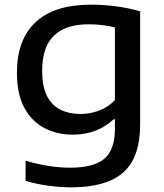

<svg xmlns="http://www.w3.org/2000/svg" viewBox="-20 -572 703 822"><path d="M285.5 230Q240 230 188.5 223.2Q137 216.5 89.5 202.5V116Q142 131.5 190.2 138.8Q238.5 146 279.5 146Q381 146 426.5 107.8Q472 69.5 472 -20.5V-61.5H466.5Q434.5 -30.5 390.2 -13Q346 4.5 291 4.5Q224.5 4.5 170.5 -23.5Q116.5 -51.5 84.5 -110Q52.5 -168.5 52.5 -260.5Q52.5 -402.5 132.5 -477.2Q212.5 -552 369 -552Q422.5 -552 477.5 -544.8Q532.5 -537.5 580 -523.5V-39.5Q580 103 507.5 166.5Q435 230 285.5 230ZM324 -84Q363.5 -84 402.8 -98Q442 -112 472 -143.5V-454.5Q450 -460.5 421.5 -464.2Q393 -468 359 -468Q261 -468 210.8 -419.2Q160.5 -370.5 160.5 -269.5Q160.5 -201 181.5 -160.5Q202.5 -120 239.5 -102Q276.5 -84 324 -84Z"/></svg>

Font: Encode Sans Expanded Medium
Style: Regular
Weight: 500
Width: 7
Designer: Multiple Designers
Foundry: Impallari Type
Version: Version 3.000; ttfautohint (v1.8.3) -l 8 -r 50 -G 200 -x 14 